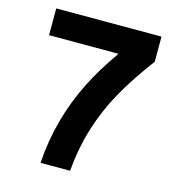

<svg xmlns="http://www.w3.org/2000/svg" viewBox="-106 -797 808 886"><g transform="rotate(15 298.0 -353.5)"><path d="M53.7 -707H556.6V-586.9L385.7 -579.1H53.7ZM385.7 -579.1 383.3 -571.3V-586.9L385.7 -579.1L556.6 -586.9Q478.5 -482.9 429 -394Q379.4 -305.2 349.1 -208Q318.8 -110.8 309.6 0H168Q175.8 -110.8 203.1 -209.5Q230.5 -308.1 275.6 -398.2Q320.8 -488.3 385.7 -579.1Z"/></g></svg>

Font: Wanted Sans Variable
Style: Regular
Weight: 400
Designer: Original Design by Kil Hyung-jin and Kang Hanbin, Wanted Lab, Inc; Hangeul from Source Han Sans by Jang Soo-young and Ka
Foundry: Wanted Lab, Inc.
Version: Version 1.003;Glyphs 3.2 (3227)